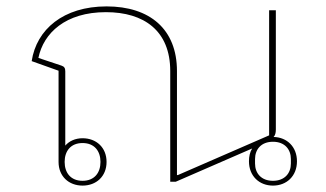

<svg xmlns="http://www.w3.org/2000/svg" viewBox="-20 -568 1018 600"><path d="M833 12C876 12 908 -18 908 -64C908 -109 877 -139 835 -140C840 -145 842 -153 842 -163V-536H821V-145L536 -21H533V-346C533 -477 448 -548 313 -548C178 -548 94 -476 79 -377L163 -347V-62C163 -17 195 12 238 12C281 12 313 -17 313 -62C313 -107 281 -136 238 -136C215 -136 196 -127 184 -113V-345C184 -355 181 -360 172 -363L100 -387C116 -465 185 -530 311 -530C430 -530 512 -472 512 -346V0H529L768 -104C761 -93 758 -79 758 -64C758 -18 790 12 833 12ZM833 -3C796 -3 777 -27 777 -57V-71C777 -101 796 -125 833 -125C870 -125 889 -101 889 -71V-57C889 -27 870 -3 833 -3ZM238 -121C275 -121 294 -96 294 -62C294 -28 275 -3 238 -3C201 -3 182 -28 182 -62C182 -96 201 -121 238 -121Z"/></svg>

Font: IBM Plex Thai Looped Thin
Style: Regular
Weight: 100
Designer: Mike Abbink, Paul van der Laan, Pieter van Rosmalen, Ben Mitchell, Mark Frömberg
Foundry: Bold Monday
Version: Version 1.0